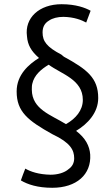

<svg xmlns="http://www.w3.org/2000/svg" viewBox="-20 -723 526 911"><path d="M446 -258C446 -188 396 -135 341 -102C386 -68 405 -30 408 10C414 105 343 168 228 168C158 168 111 152 79 133C85 114 93 96 100 77C124 91 163 105 220 106C253 106 286 97 306 79C323 67 332 50 332 28C332 -11 314 -46 229 -86C112 -151 59 -193 59 -289C59 -369 117 -418 165 -448C128 -480 111 -510 108 -551C96 -638 166 -703 272 -703C340 -703 385 -686 410 -672L389 -616C367 -628 332 -642 281 -643C254 -643 229 -637 212 -625C192 -613 182 -595 182 -569C182 -527 202 -500 271 -464C274 -461 280 -457 283 -454C393 -394 446 -353 446 -258ZM373 -249C373 -346 272 -371 211 -416C176 -395 142 -367 133 -325C131 -317 131 -306 131 -297C132 -204 222 -178 293 -134C339 -160 373 -199 373 -249Z"/></svg>

Font: Repo Regular
Style: Regular
Weight: 400
Designer: Stefan Peev
Foundry: Context Ltd
Version: Version 1.502